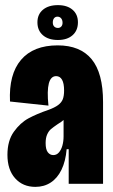

<svg xmlns="http://www.w3.org/2000/svg" viewBox="-20 -717 440 749"><path d="M9 -113Q9 -168 34 -203Q59 -238 91.5 -255.5Q124 -273 168 -288Q193 -297 206.5 -307Q220 -317 225 -330Q230 -343 230 -364Q230 -392 222 -406Q214 -420 199 -420Q178 -420 170.5 -391.5Q163 -363 169 -305L19 -321Q14 -427 62 -483.5Q110 -540 205 -540Q293 -540 337.5 -486Q382 -432 382 -319V-192Q382 -127 382 -95Q382 -63 382 0H248Q248 -68 248 -135H240Q236 -88 220 -55Q204 -22 178 -5Q152 12 118 12Q69 12 39 -21.5Q9 -55 9 -113ZM228 -185V-256L249 -272Q240 -259 229.5 -250Q219 -241 204 -232Q188 -221 179 -213.5Q170 -206 164 -192.5Q158 -179 158 -159Q158 -134 166.5 -123Q175 -112 188 -112Q201 -112 210 -122.5Q219 -133 223.5 -149.5Q228 -166 228 -185ZM126 -630Q126 -661 147.5 -679Q169 -697 206 -697Q242 -697 263 -679Q284 -661 284 -630Q284 -598 263 -579.5Q242 -561 206 -561Q169 -561 147.5 -579.5Q126 -598 126 -630ZM224 -628Q224 -639 218.5 -645.5Q213 -652 204 -652Q196 -652 191 -646Q186 -640 186 -629Q186 -619 191.5 -613.5Q197 -608 206 -608Q214 -608 219 -613.5Q224 -619 224 -628Z"/></svg>

Font: Bricolage Grotesque 96pt Condensed ExBd
Style: Regular
Weight: 800
Width: 3
Designer: Mathieu Triay
Foundry: Atelier Triay
Version: Version 1.001;Glyphs 3.2 (3207)